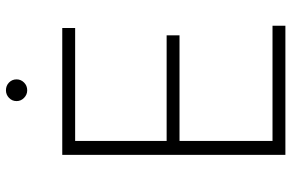

<svg xmlns="http://www.w3.org/2000/svg" viewBox="-182 -768 951 626"><g transform="rotate(-90 293.0 -455.5)"><path d="M100.6 0V-727.5H514.2V-685.5H146V-387.2H490.2V-345.2H146V-42H521.5V0ZM311 -841.8Q296.9 -841.8 286.4 -852.1Q275.9 -862.3 275.9 -876.5Q275.9 -891.1 286.4 -901.1Q296.9 -911.1 311 -911.1Q326.2 -911.1 336.4 -901.1Q346.7 -891.1 346.7 -876.5Q346.7 -862.3 336.4 -852.1Q326.2 -841.8 311 -841.8Z"/></g></svg>

Font: Inter 17pt ExtraLight
Style: Regular
Weight: 250
Version: Version 4.001;git-66647c0bb